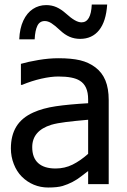

<svg xmlns="http://www.w3.org/2000/svg" viewBox="-20 -817 565 852"><path d="M455.6 -796.9Q450.7 -721.7 419.7 -683.1Q388.7 -644.5 335.4 -644.5Q310.5 -644.5 288.8 -653.8Q267.1 -663.1 246.6 -682.6Q223.1 -704.6 208 -714.1Q192.9 -723.6 178.7 -723.6Q156.2 -723.6 146 -702.9Q135.7 -682.1 133.8 -642.6H65.4Q67.4 -691.4 83.5 -725.6Q99.6 -759.8 126 -777.1Q152.3 -794.4 185.1 -794.4Q209.5 -794.4 230.5 -785.2Q251.5 -775.9 272.9 -756.8Q294.4 -737.3 311.3 -727.5Q328.1 -717.8 341.8 -717.8Q383.8 -717.8 387.2 -796.9ZM371.1 -58.1Q357.9 -48.3 341.3 -35.2Q304.2 -5.9 257.8 8.3Q234.4 15.1 193.8 15.1Q160.2 15.1 130.1 2.7Q100.1 -9.8 76.7 -33.2Q54.2 -55.7 41.3 -88.9Q28.3 -122.1 28.3 -158.2Q28.3 -215.8 52.5 -255.4Q76.7 -294.9 127.9 -317.9Q169.9 -336.9 227.8 -345.5Q285.6 -354 371.1 -358.9V-376.5Q371.1 -436.5 334 -459Q305.2 -477.5 238.8 -477.5Q206.1 -477.5 163.1 -467.8Q120.1 -458 78.1 -440.4H72.8V-533.7Q104.5 -543 150.9 -550.8Q197.3 -558.6 239.3 -558.6Q296.9 -558.6 335.2 -549.6Q373.5 -540.5 403.3 -518.1Q433.1 -495.6 447.8 -460Q462.4 -424.3 462.4 -373V0H371.1ZM371.1 -285.6 361.3 -284.7Q311 -280.3 271.7 -275.4Q232.4 -270.5 207.5 -263.2Q123 -236.8 123 -164.1Q123 -117.2 149.4 -93.3Q175.8 -69.3 226.6 -69.3Q267.1 -69.3 301.8 -86.4Q336.4 -103.5 371.1 -134.3Z"/></svg>

Font: SG Kara Bold
Style: Regular
Weight: 400
Designer: Damoon Khanjanzadeh
Version: Version 1.000